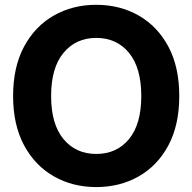

<svg xmlns="http://www.w3.org/2000/svg" viewBox="-20 -757 789 787"><path d="M374.5 9.8Q277.8 9.8 200.7 -34.2Q123.5 -78.1 78.6 -161.6Q33.7 -245.1 33.7 -363.3Q33.7 -482.4 78.6 -565.9Q123.5 -649.4 200.7 -693.4Q277.8 -737.3 374.5 -737.3Q471.2 -737.3 548.3 -693.4Q625.5 -649.4 670.2 -565.9Q714.8 -482.4 714.8 -363.3Q714.8 -244.6 670.2 -161.1Q625.5 -77.6 548.3 -33.9Q471.2 9.8 374.5 9.8ZM374.5 -126Q458.5 -126 508.8 -187Q559.1 -248 559.1 -363.3Q559.1 -479 508.8 -540.3Q458.5 -601.6 374.5 -601.6Q291 -601.6 240.2 -540.3Q189.5 -479 189.5 -363.3Q189.5 -248 240.2 -187Q291 -126 374.5 -126Z"/></svg>

Font: Inter Tight
Style: Bold
Weight: 700
Designer: Rasmus Andersson
Foundry: rsms
Version: Version 3.004; ttfautohint (v1.8.4.7-5d5b)